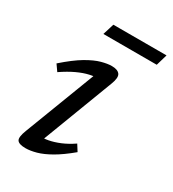

<svg xmlns="http://www.w3.org/2000/svg" viewBox="-166 -756 771 857"><g transform="rotate(30 219.0 -327.0)"><path d="M63.5 -58 212.5 -447.5 230.5 -421.5Q209.5 -422.5 182.5 -416.5Q155.5 -410.5 123.2 -395.5Q91 -380.5 53.5 -355L31 -387Q86 -435.5 127.2 -459.8Q168.5 -484 199 -492.2Q229.5 -500.5 251 -500.5Q282 -500.5 292.8 -485.2Q303.5 -470 289 -432.5L140 -41L123.5 -69Q145.5 -67 172 -72Q198.5 -77 228.5 -89.5Q258.5 -102 290 -123.5L310.5 -91Q262.5 -51 224 -29Q185.5 -7 154.8 1.5Q124 10 100 10Q66 10 56.8 -3.5Q47.5 -17 63.5 -58ZM146.5 -605.5 164.5 -663.5H438.5L421.5 -605.5Z"/></g></svg>

Font: Newsreader 9pt
Style: Italic
Weight: 400
Italic angle: -17°
Designer: Hugues Gentile
Foundry: Production Type
Version: Version 1.003